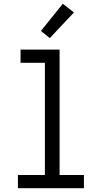

<svg xmlns="http://www.w3.org/2000/svg" viewBox="-20 -998 540 1018"><path d="M75 0V-70H218V-665H89V-735H296V-70H425V0ZM244 -796 197 -834 313 -978 372 -932Z"/></svg>

Font: Iosevka srxl
Style: Regular
Weight: 400
Monospace: yes
Designer: Belleve Invis
Foundry: Belleve Invis
Version: Version 33.0.1; ttfautohint (v1.8.3)